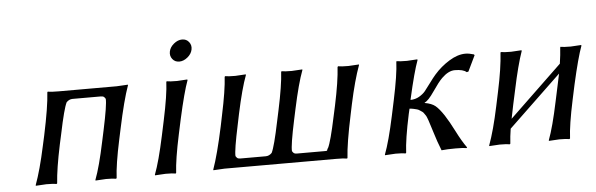

<svg xmlns="http://www.w3.org/2000/svg" viewBox="-44 -760 2797 901"><g transform="rotate(-5 1355.0 -309.0)"><path d="M511.7 -229 501 -179.2Q476.1 -63 473.1 0L470.2 2.9Q456.5 0 422.9 0Q422.9 0 373.5 2.9L373 0Q396 -60.1 420.9 -179.2L431.6 -229Q457 -347.7 454.6 -375Q450.2 -382.3 446 -385.3Q441.9 -388.2 431.6 -388.2H299.3Q283.2 -388.2 270.5 -375Q256.3 -347.2 231.9 -229L221.2 -180.2Q197.3 -67.4 192.9 0L190.4 2.9Q176.3 0 142.1 0L92.3 2.9L91.8 0Q117.2 -68.8 141.1 -180.2L151.9 -229Q180.2 -361.8 184.1 -429.2L186 -432.1Q203.6 -429.2 237.3 -429.2H511.2Q511.2 -429.2 564 -432.1V-429.2Q539.6 -361.3 511.7 -229Z M716.8 -250Q742.2 -369.1 744.6 -429.2L746.6 -432.1Q760.3 -429.2 794.9 -429.2Q794.9 -429.2 843.3 -432.1L844.7 -429.2Q824.7 -375.5 796.9 -250L781.7 -179.2Q756.8 -63 753.4 0L751 2.9Q737.3 0 703.6 0Q703.6 0 653.8 2.9L653.3 0Q676.3 -60.1 701.7 -179.2ZM781.5 -534.4Q769.5 -549.8 773.7 -570.1Q777.8 -590.3 796.6 -605.7Q815.4 -621.1 835.7 -621.1Q856 -621.1 867.9 -605.7Q879.9 -590.3 875.7 -570.1Q871.6 -549.8 852.8 -534.4Q834 -519 813.7 -519Q793.5 -519 781.5 -534.4Z M1592.8 -200.2Q1564.5 -67.4 1560.5 0L1558.6 2.9Q1541 0 1507.3 0H981.4Q981.4 0 928.7 2.9L928.2 0Q952.6 -67.9 981 -200.2L991.2 -250Q1016.1 -366.7 1019.5 -429.2L1022 -432.1Q1035.6 -429.2 1069.3 -429.2Q1069.3 -429.2 1119.1 -432.1L1119.6 -429.2Q1096.7 -368.7 1071.3 -250L1061 -200.2Q1035.6 -81.5 1037.6 -54.2Q1042 -46.9 1046.1 -43.9Q1050.3 -41 1061 -41H1179.2Q1195.3 -41 1208 -54.2Q1222.2 -82 1246.6 -200.2L1257.3 -250Q1282.2 -366.7 1285.6 -429.2L1288.1 -432.1Q1301.8 -429.2 1335.4 -429.2L1385.3 -432.1L1385.7 -429.2Q1362.8 -368.7 1337.4 -250L1326.7 -200.2Q1301.3 -81.5 1303.7 -54.2Q1308.1 -46.9 1312.3 -43.9Q1316.4 -41 1327.1 -41H1459Q1465.8 -41 1467.3 -42Q1468.8 -43 1469.5 -46.9Q1470.2 -50.8 1473.6 -54.2Q1487.8 -82 1512.7 -200.2L1523.4 -249Q1547.4 -361.8 1551.3 -429.2L1554.2 -432.1Q1568.4 -429.2 1602.5 -429.2L1652.3 -432.1V-429.2Q1627 -360.4 1603 -249Z M1800.3 -250Q1825.7 -369.1 1828.1 -429.2L1829.6 -432.1Q1843.3 -429.2 1877.9 -429.2Q1877.9 -429.2 1926.8 -432.1L1928.2 -429.2Q1908.2 -375.5 1879.9 -250L1878.9 -245.1Q1901.9 -245.6 1920.2 -256.3Q1938.5 -267.1 1948.7 -279.5Q1959 -292 1976.6 -316.2Q1994.1 -340.3 2006.3 -354Q2037.1 -389.2 2077.4 -414.1Q2117.7 -439 2154.3 -439Q2171.4 -439 2193.8 -432.1L2196.8 -428.2L2161.1 -354L2152.8 -352.1Q2137.7 -366.2 2097.7 -366.2Q2067.9 -366.2 2036.1 -335Q2018.6 -317.9 1990 -275.9Q1961.4 -233.9 1944.3 -227.1L1943.8 -225.1Q1976.1 -219.7 1993.4 -205.6Q2010.7 -191.4 2032.7 -158.2Q2052.2 -128.4 2076.7 -80.1Q2101.1 -31.7 2124 0L2121.6 2.9Q2107.4 0 2069.8 0Q2029.3 0 2003.4 2.9Q1994.1 -20.5 1987.3 -40Q1980.5 -59.6 1973.9 -81.3Q1967.3 -103 1963.9 -112.8Q1962.9 -115.7 1959.2 -127.4Q1955.6 -139.2 1954.6 -141.8Q1953.6 -144.5 1950 -154.1Q1946.3 -163.6 1944.3 -166Q1942.4 -168.5 1937.7 -175.5Q1933.1 -182.6 1929.2 -184.8Q1925.3 -187 1918.9 -191.7Q1912.6 -196.3 1905.8 -198.2Q1898.9 -200.2 1889.9 -202.1Q1880.9 -204.1 1870.6 -204.6L1864.7 -179.2Q1839.8 -63 1836.9 0L1834.5 2.9Q1820.8 0 1787.1 0L1737.3 2.9L1736.8 0Q1759.8 -60.1 1785.2 -179.2Z M2372.1 -250 2356.9 -180.2Q2348.6 -141.1 2343.8 -115.7L2591.8 -353.5Q2598.1 -395 2600.1 -429.2L2601.6 -432.1Q2615.2 -429.2 2649.9 -429.2Q2649.9 -429.2 2698.7 -432.1L2700.2 -429.2Q2680.2 -375.5 2651.9 -250L2636.7 -179.2Q2611.8 -63 2608.9 0L2606 2.9Q2592.3 0 2558.6 0Q2558.6 0 2509.3 2.9L2508.8 0Q2531.7 -60.1 2556.6 -179.2L2571.8 -250Q2579.1 -285.2 2584 -307.6L2335.4 -69.8Q2329.6 -33.7 2327.6 0L2325.2 2.9Q2312 0 2277.8 0Q2277.8 0 2228 2.9V0Q2253.4 -68.8 2276.9 -180.2L2291.5 -249Q2314.5 -356.4 2318.8 -429.2L2320.8 -432.1Q2334.5 -429.2 2369.1 -429.2Q2369.1 -429.2 2417.5 -432.1L2418.9 -429.2Q2396 -363.8 2372.1 -250Z"/></g></svg>

Font: Linux Biolinum
Style: Italic
Weight: 400
Italic angle: -12°
Designer: Philipp H. Poll
Foundry: Philipp H. Poll
Version: Version 1.1.3 ; ttfautohint (v0.9)